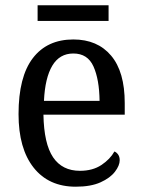

<svg xmlns="http://www.w3.org/2000/svg" viewBox="-20 -695 537 725"><path d="M266 10Q164 10 107 -62Q50 -134 50 -264Q50 -405 104 -475.5Q158 -546 257 -546Q348 -546 399.5 -485Q451 -424 451 -306V-262H144Q146 -152 180.5 -101Q215 -50 282 -50Q330 -50 363 -72Q396 -94 412 -123Q420 -120 426 -111.5Q432 -103 432 -90Q432 -70 414 -46.5Q396 -23 359.5 -6.5Q323 10 266 10ZM356 -314Q355 -395 333 -444Q311 -493 257 -493Q205 -493 177.5 -447Q150 -401 146 -314ZM122 -616V-675H390V-616Z"/></svg>

Font: Noto Serif Tamil SemiCondensed
Style: Italic
Weight: 400
Width: 4
Italic angle: -12°
Designer: Indian Type Foundry, Tom Grace, and the Monotype Design Team
Foundry: Monotype Imaging Inc.
Version: Version 2.003; ttfautohint (v1.8.4.7-5d5b)